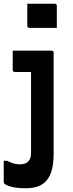

<svg xmlns="http://www.w3.org/2000/svg" viewBox="-21 -807 391 1027"><path d="M255 -536Q259 -536 261.5 -534.5Q264 -533 265 -531Q266 -529 266 -525Q266 -472 266 -421Q266 -370 266 -319Q266 -268 266 -215Q266 -162 266 -106Q266 -50 266 12Q266 63 257 99Q248 135 229 157.5Q210 180 182 190Q154 200 116 200Q86 200 62.5 196.5Q39 193 24.5 187.5Q10 182 2 175Q1 173 0 171.5Q-1 170 -1 167Q-1 140 -1 109.5Q-1 79 -1 53H17Q31 60 41.5 64Q52 68 63 70Q74 72 87 72Q101 72 112 68Q123 64 130 57Q135 51 138.5 44.5Q142 38 143.5 29Q145 20 145 9Q145 -58 145 -114.5Q145 -171 145 -221.5Q145 -272 145 -320.5Q145 -369 145 -422H138Q131 -422 121.5 -422Q112 -422 100.5 -422Q89 -422 78.5 -422Q68 -422 58 -422Q53 -422 50 -425Q47 -428 47 -433Q47 -459 47 -484.5Q47 -510 47 -536Q80 -536 109 -536Q138 -536 163.5 -536Q189 -536 212 -536Q235 -536 255 -536ZM125 -787Q143 -787 161 -787Q179 -787 198.5 -787Q218 -787 236 -787Q254 -787 272 -787Q277 -787 280 -784Q283 -781 283 -776V-658Q265 -658 247 -658Q229 -658 209.5 -658Q190 -658 172 -658Q154 -658 136 -658Q131 -658 128 -661Q125 -664 125 -669Z"/></svg>

Font: Recursive SemiBold
Style: Regular
Weight: 600
Version: Version 1.085